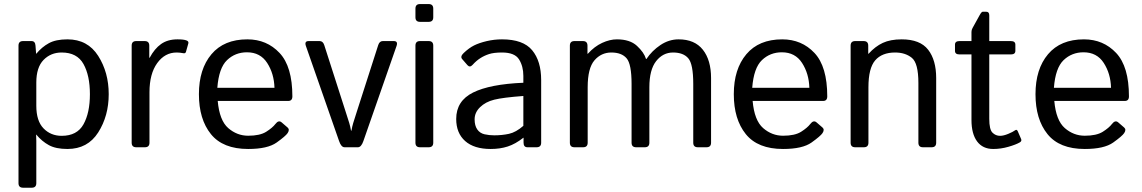

<svg xmlns="http://www.w3.org/2000/svg" viewBox="-20 -711 5514 927"><path d="M91.3 195.3Q69.3 195.3 69.3 173.3V-490.7Q69.3 -512.7 91.3 -512.7H132.3Q149.9 -512.7 151.4 -490.7L154.3 -451.7H155.3Q182.1 -483.9 215.8 -502.4Q249.5 -521 305.7 -521Q403.3 -521 454.1 -441.2Q504.9 -361.3 504.9 -256.3Q504.9 -151.4 454.1 -71.5Q403.3 8.3 305.7 8.3Q249.5 8.3 215.8 -10.3Q182.1 -28.8 155.3 -61H154.3Q155.3 -46.4 155.3 -31.2V173.3Q155.3 195.3 133.3 195.3ZM155.3 -200.2Q155.3 -127 190.2 -91.1Q225.1 -55.2 277.8 -55.2Q352.1 -55.2 383.1 -110.8Q414.1 -166.5 414.1 -256.3Q414.1 -346.2 383.1 -401.9Q352.1 -457.5 277.8 -457.5Q225.1 -457.5 190.2 -421.6Q155.3 -385.7 155.3 -312.5Z M637.7 0Q615.7 0 615.7 -22V-490.7Q615.7 -512.7 637.7 -512.7H678.7Q700.7 -512.7 700.7 -490.7V-432.1H702.6Q726.1 -476.1 757.8 -498.5Q789.6 -521 836.9 -521Q868.2 -521 880.9 -515.6Q892.1 -511.2 889.2 -501L877.9 -460.9Q875.5 -452.1 865.2 -454.1Q848.1 -457.5 833 -457.5Q775.9 -457.5 738.8 -406Q701.7 -354.5 701.7 -265.6V-22Q701.7 0 679.7 0Z M940.4 -256.3Q940.4 -377.4 1001 -449.2Q1061.5 -521 1174.3 -521Q1268.1 -521 1329.8 -455.3Q1391.6 -389.6 1391.6 -245.6Q1391.6 -223.6 1371.6 -223.6H1031.2Q1039.6 -129.4 1082 -92.5Q1124.5 -55.7 1178.2 -55.7Q1234.9 -55.7 1265.1 -74.7Q1295.4 -93.8 1309.6 -112.3Q1325.2 -132.8 1339.8 -120.1L1368.7 -95.2Q1379.9 -85.4 1368.7 -68.4Q1359.4 -54.2 1315.7 -22.9Q1272 8.3 1178.2 8.3Q1056.2 8.3 998.3 -63.5Q940.4 -135.3 940.4 -256.3ZM1029.3 -287.1H1305.2Q1303.2 -355.5 1270 -407Q1236.8 -458.5 1172.4 -458.5Q1115.7 -458.5 1076.2 -420.7Q1036.6 -382.8 1029.3 -287.1Z M1457 -488.8Q1448.7 -512.7 1470.2 -512.7H1523.4Q1539.1 -512.7 1545.4 -493.7L1648.9 -171.4Q1661.6 -131.8 1666.3 -116.9Q1670.9 -102.1 1674.8 -80.1H1676.8Q1680.7 -102.1 1685.3 -116.9Q1689.9 -131.8 1702.6 -171.4L1806.2 -493.7Q1812.5 -512.7 1828.1 -512.7H1881.3Q1902.8 -512.7 1894.5 -488.8L1734.4 -29.8Q1724.1 0 1708 0H1643.6Q1627.4 0 1617.2 -29.8Z M2007.8 0Q1985.8 0 1985.8 -22V-490.7Q1985.8 -512.7 2007.8 -512.7H2049.8Q2071.8 -512.7 2071.8 -490.7V-22Q2071.8 0 2049.8 0ZM2007.8 -605.5Q1985.8 -605.5 1985.8 -627.4V-669.4Q1985.8 -691.4 2007.8 -691.4H2049.8Q2071.8 -691.4 2071.8 -669.4V-627.4Q2071.8 -605.5 2049.8 -605.5Z M2182.6 -136.7Q2182.6 -223.6 2263.9 -264.2Q2345.2 -304.7 2506.8 -311.5V-344.7Q2506.8 -390.6 2486.1 -424.1Q2465.3 -457.5 2403.8 -457.5Q2364.7 -457.5 2341.3 -450Q2317.9 -442.4 2298.6 -429.9Q2279.3 -417.5 2261.7 -397.9Q2248.5 -383.3 2236.8 -396.5L2211.4 -425.8Q2200.7 -438 2218.8 -455.1Q2244.6 -479.5 2269 -491.7Q2293.5 -503.9 2329.8 -512.5Q2366.2 -521 2403.8 -521Q2505.9 -521 2549.3 -468.5Q2592.8 -416 2592.8 -324.7V-22Q2592.8 0 2570.8 0H2526.9Q2507.8 0 2507.8 -22V-45.9H2506.8Q2468.3 -15.6 2431.4 -3.7Q2394.5 8.3 2349.1 8.3Q2269 8.3 2225.8 -30Q2182.6 -68.4 2182.6 -136.7ZM2271.5 -134.8Q2271.5 -104.5 2284.2 -86.2Q2296.9 -67.9 2319.3 -62.7Q2341.8 -57.6 2366.2 -57.6Q2403.8 -57.6 2437.5 -64.9Q2471.2 -72.3 2506.8 -103.5V-247.6Q2408.2 -240.2 2366.2 -229.7Q2324.2 -219.2 2297.9 -193.6Q2271.5 -168 2271.5 -134.8Z M2753.4 0Q2731.4 0 2731.4 -22V-490.7Q2731.4 -512.7 2753.4 -512.7H2794.4Q2816.4 -512.7 2816.4 -490.7V-451.7H2818.4Q2850.1 -486.8 2887.2 -503.9Q2924.3 -521 2958.5 -521Q3021.5 -521 3055.4 -489.5Q3089.4 -458 3099.1 -426.3H3101.1Q3127.9 -466.3 3168.9 -493.7Q3210 -521 3256.3 -521Q3334 -521 3373.5 -470.9Q3413.1 -420.9 3413.1 -334V-22Q3413.1 0 3391.1 0H3349.1Q3327.1 0 3327.1 -22V-305.7Q3327.1 -401.4 3303.2 -429.4Q3279.3 -457.5 3229.5 -457.5Q3180.7 -457.5 3147.9 -415.8Q3115.2 -374 3115.2 -290V-22Q3115.2 0 3093.3 0H3051.3Q3029.3 0 3029.3 -22V-305.7Q3029.3 -401.4 3005.4 -429.4Q2981.4 -457.5 2931.6 -457.5Q2882.8 -457.5 2850.1 -419.7Q2817.4 -381.8 2817.4 -290V-22Q2817.4 0 2795.4 0Z M3522.9 -256.3Q3522.9 -377.4 3583.5 -449.2Q3644 -521 3756.8 -521Q3850.6 -521 3912.4 -455.3Q3974.1 -389.6 3974.1 -245.6Q3974.1 -223.6 3954.1 -223.6H3613.8Q3622.1 -129.4 3664.6 -92.5Q3707 -55.7 3760.7 -55.7Q3817.4 -55.7 3847.7 -74.7Q3877.9 -93.8 3892.1 -112.3Q3907.7 -132.8 3922.4 -120.1L3951.2 -95.2Q3962.4 -85.4 3951.2 -68.4Q3941.9 -54.2 3898.2 -22.9Q3854.5 8.3 3760.7 8.3Q3638.7 8.3 3580.8 -63.5Q3522.9 -135.3 3522.9 -256.3ZM3611.8 -287.1H3887.7Q3885.7 -355.5 3852.5 -407Q3819.3 -458.5 3754.9 -458.5Q3698.2 -458.5 3658.7 -420.7Q3619.1 -382.8 3611.8 -287.1Z M4108.9 0Q4086.9 0 4086.9 -22V-490.7Q4086.9 -512.7 4108.9 -512.7H4149.9Q4171.9 -512.7 4171.9 -490.7V-451.7H4173.8Q4205.6 -486.8 4242.2 -503.9Q4278.8 -521 4333.5 -521Q4422.4 -521 4461.2 -470.9Q4500 -420.9 4500 -334V-22Q4500 0 4478 0H4436Q4414.1 0 4414.1 -22V-310.5Q4414.1 -406.2 4382.3 -431.9Q4350.6 -457.5 4301.8 -457.5Q4238.3 -457.5 4205.6 -419.7Q4172.9 -381.8 4172.9 -290V-22Q4172.9 0 4150.9 0Z M4612.8 -448.2Q4590.8 -448.2 4590.8 -465.3V-495.6Q4590.8 -512.7 4612.8 -512.7H4670.4V-556.6Q4670.4 -566.4 4675.3 -575.2L4709.5 -637.2Q4718.8 -654.3 4724.6 -654.3H4741.7Q4756.3 -654.3 4756.3 -637.2V-512.7H4860.4Q4882.3 -512.7 4882.3 -495.6V-465.3Q4882.3 -448.2 4860.4 -448.2H4756.3V-137.2Q4756.3 -85.9 4771.7 -70.6Q4787.1 -55.2 4808.6 -55.2Q4825.2 -55.2 4848.4 -64.9Q4871.6 -74.7 4880.4 -81.5Q4889.2 -88.4 4894 -77.1L4910.2 -39.6Q4914.1 -29.8 4904.3 -23.9Q4885.3 -12.7 4848.6 -2.2Q4812 8.3 4775.4 8.3Q4724.6 8.3 4697.5 -28.3Q4670.4 -64.9 4670.4 -131.8V-448.2Z M4979.5 -256.3Q4979.5 -377.4 5040 -449.2Q5100.6 -521 5213.4 -521Q5307.1 -521 5368.9 -455.3Q5430.7 -389.6 5430.7 -245.6Q5430.7 -223.6 5410.6 -223.6H5070.3Q5078.6 -129.4 5121.1 -92.5Q5163.6 -55.7 5217.3 -55.7Q5273.9 -55.7 5304.2 -74.7Q5334.5 -93.8 5348.6 -112.3Q5364.3 -132.8 5378.9 -120.1L5407.7 -95.2Q5418.9 -85.4 5407.7 -68.4Q5398.4 -54.2 5354.7 -22.9Q5311 8.3 5217.3 8.3Q5095.2 8.3 5037.4 -63.5Q4979.5 -135.3 4979.5 -256.3ZM5068.4 -287.1H5344.2Q5342.3 -355.5 5309.1 -407Q5275.9 -458.5 5211.4 -458.5Q5154.8 -458.5 5115.2 -420.7Q5075.7 -382.8 5068.4 -287.1Z"/></svg>

Font: Istok
Style: Regular
Weight: 500
Designer: Andrey V. Panov
Foundry: Andrey V. Panov
Version: Version 1.0.3